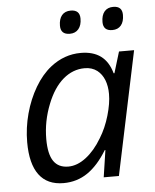

<svg xmlns="http://www.w3.org/2000/svg" viewBox="-53 -775 672 830"><g transform="rotate(-5 283.0 -360.0)"><path d="M47.9 -179.7Q47.9 -242.2 64.5 -303.5Q81.1 -364.7 111.1 -415.5Q141.1 -466.3 180.7 -497.6Q240.2 -544.4 312 -544.4Q365.2 -544.4 398.7 -519.8Q432.1 -495.1 446.3 -444.3H449.7L477.5 -536.1H543L430.2 0H364.3L381.8 -116.7H378.9Q340.3 -53.2 294.2 -21.7Q248 9.8 189.5 9.8Q119.1 9.8 83.5 -38.1Q47.9 -85.9 47.9 -179.7ZM361.8 -169.4Q388.2 -211.9 403.3 -264.2Q418.5 -316.4 418.5 -356.9Q418.5 -391.1 408.2 -417.5Q397.9 -443.8 377.4 -460Q355 -477.1 323.2 -477.1Q271.5 -477.1 229.5 -441.2Q187.5 -405.3 160.6 -336.9Q131.3 -263.7 131.3 -186Q131.3 -121.1 152.3 -90.3Q173.3 -59.6 216.3 -59.6Q254.9 -59.6 293.2 -88.9Q331.5 -118.2 361.8 -169.4ZM232.9 -668.9Q232.9 -698.2 246.3 -714.4Q259.8 -730.5 284.7 -730.5Q324.2 -730.5 324.2 -692.4Q324.2 -663.6 310.5 -647.2Q296.9 -630.9 272.9 -630.9Q232.9 -630.9 232.9 -668.9ZM417.5 -668.9Q417.5 -698.2 430.9 -714.4Q444.3 -730.5 469.2 -730.5Q508.3 -730.5 508.3 -692.4Q508.3 -663.1 494.9 -647Q481.4 -630.9 457 -630.9Q417.5 -630.9 417.5 -668.9Z"/></g></svg>

Font: Viking Open Sans
Style: Italic
Weight: 400
Italic angle: -12°
Foundry: Ascender Corporation
Version: Version 2.000